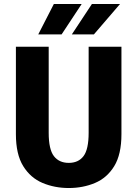

<svg xmlns="http://www.w3.org/2000/svg" viewBox="-20 -935 690 966"><path d="M326 11Q255 11 194.2 -14.5Q133.5 -40 96.8 -99.2Q60 -158.5 60 -260V-700H225V-267Q225 -183.5 251.2 -149.5Q277.5 -115.5 326 -115.5Q374.5 -115.5 400.2 -149.5Q426 -183.5 426 -267V-700H591V-260Q591 -158.5 554.8 -99.2Q518.5 -40 458 -14.5Q397.5 11 326 11ZM341.5 -762 442.5 -915H584L452.5 -762ZM172.5 -762 251 -915H391L290 -762Z"/></svg>

Font: Trispace
Style: Bold
Weight: 700
Designer: Tyler Finck
Foundry: Etcetera Type Company
Version: Version 1.210; ttfautohint (v1.8.3)